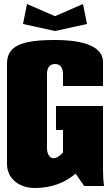

<svg xmlns="http://www.w3.org/2000/svg" viewBox="-20 -930 550 960"><path d="M95 -810 255 -775 415 -810 395 -910 255 -849 115 -910ZM295 -500H495V-620C495 -692 411 -730 255 -730C80 -730 15 -698 15 -610V-110C15 -40 72 10 155 10C238 10 306 -17 358 -62L401 0H500C497 -20 495 -49 495 -80V-400H260V-280H295V-167C279 -150 262 -139 247 -139C228 -139 215 -160 215 -190V-560C215 -592 229 -610 255 -610C281 -610 295 -592 295 -560Z"/></svg>

Font: MikodacsPCS
Style: Regular
Weight: 900
Designer: gluk (gluksza@wp.pl)
Foundry: gluk (gluksza@wp.pl)
Version: Version 0.27